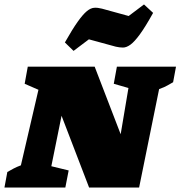

<svg xmlns="http://www.w3.org/2000/svg" viewBox="-47 -844 812 864"><path d="M479 -544H745L732 -474Q719 -467 706.5 -459.5Q694 -452 669 -443L579 0H354L230 -323L184 -96L262 -77L247 0H-27L-14 -70Q0 -78 14 -85.5Q28 -93 47 -100L126 -440L64 -467L78 -544H379L496 -240L531 -448L465 -467ZM284 -615 245 -653Q279 -713 302.5 -746Q326 -779 343.5 -793.5Q361 -808 377 -809Q393 -810 412 -805L532 -772L601 -824L642 -786Q607 -723 582.5 -689.5Q558 -656 540 -643Q522 -630 506.5 -630Q491 -630 474 -634L353 -667Z"/></svg>

Font: Piazzolla SC Black
Style: Italic
Weight: 900
Italic angle: -11.3°
Designer: Juan Pablo del Peral
Foundry: Huerta Tipografica
Version: Version 1.330